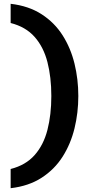

<svg xmlns="http://www.w3.org/2000/svg" viewBox="-20 -770 525 1010"><path d="M36 119Q115 99 162 46Q209 -7 229.5 -86.5Q250 -166 250 -265Q250 -364 229.5 -443.5Q209 -523 162 -576Q115 -629 36 -649V-750Q131 -739 199 -695Q267 -651 309.5 -584Q352 -517 372 -435Q392 -353 392 -265Q392 -177 372 -95Q352 -13 309.5 54Q267 121 199 165Q131 209 36 220Z"/></svg>

Font: Georama ExtraExtended SemiBold
Style: Regular
Weight: 600
Width: 8
Designer: Jean-Baptiste Levee
Foundry: Production Type
Version: Version 1.000